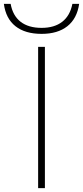

<svg xmlns="http://www.w3.org/2000/svg" viewBox="-80 -972 429 992"><path d="M117 0V-730H152V0ZM135 -797Q50 -797 0 -836.5Q-50 -876 -60 -952H-25Q-14 -891 26.5 -859.5Q67 -828 135 -828Q201 -828 241.5 -859.5Q282 -891 294 -952H329Q318 -876 268 -836.5Q218 -797 135 -797Z"/></svg>

Font: M PLUS 1 ExtraLight
Style: Regular
Weight: 250
Version: Version 1.001